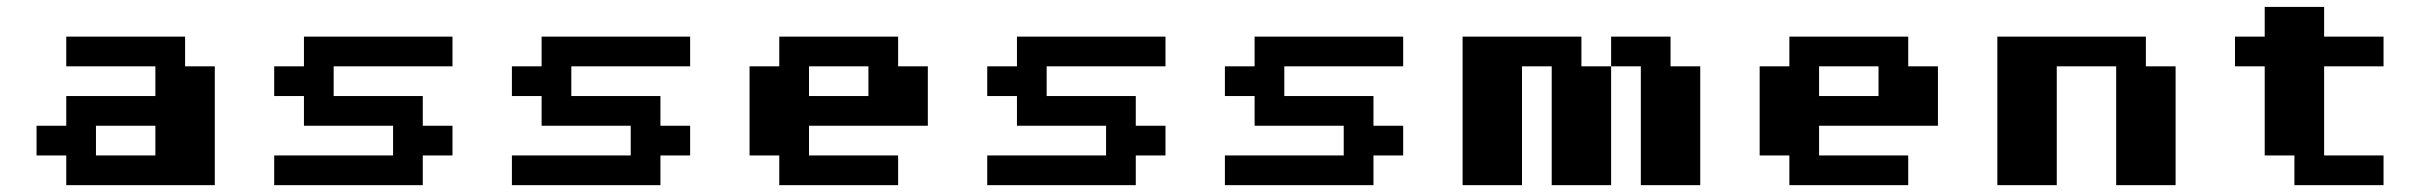

<svg xmlns="http://www.w3.org/2000/svg" viewBox="-20 -541 7071 561"><path d="M173.6 0V-86.8H86.8V-173.6H173.6V-260.4H434V-347.2H173.6V-434H520.8V-347.2H607.6V0ZM260.4 -86.8H434V-173.6H260.4Z M781.2 0V-86.8H1128.5V-173.6H868.1V-260.4H781.2V-347.2H868.1V-434H1302.1V-347.2H954.9V-260.4H1215.3V-173.6H1302.1V-86.8H1215.3V0Z M1475.7 0V-86.8H1822.9V-173.6H1562.5V-260.4H1475.7V-347.2H1562.5V-434H1996.5V-347.2H1649.3V-260.4H1909.7V-173.6H1996.5V-86.8H1909.7V0Z M2517.4 -347.2H2343.8V-260.4H2517.4ZM2343.8 -173.6V-86.8H2604.2V0H2256.9V-86.8H2170.1V-347.2H2256.9V-434H2604.2V-347.2H2691V-173.6Z M2864.6 0V-86.8H3211.8V-173.6H2951.4V-260.4H2864.6V-347.2H2951.4V-434H3385.4V-347.2H3038.2V-260.4H3298.6V-173.6H3385.4V-86.8H3298.6V0Z M3559 0V-86.8H3906.2V-173.6H3645.8V-260.4H3559V-347.2H3645.8V-434H4079.9V-347.2H3732.6V-260.4H3993.1V-173.6H4079.9V-86.8H3993.1V0Z M4253.5 0V-434H4600.7V-347.2H4687.5V0H4513.9V-347.2H4427.1V0ZM4774.3 -347.2H4687.5V-434H4861.1V-347.2H4947.9V0H4774.3Z M5468.8 -347.2H5295.1V-260.4H5468.8ZM5295.1 -173.6V-86.8H5555.6V0H5208.3V-86.8H5121.5V-347.2H5208.3V-434H5555.6V-347.2H5642.4V-173.6Z M5989.6 0H5816V-434H6250V-347.2H6336.8V0H6163.2V-347.2H5989.6Z M6770.8 -520.8V-434H6944.4V-347.2H6770.8V-86.8H6944.4V0H6684V-86.8H6597.2V-347.2H6510.4V-434H6597.2V-520.8Z"/></svg>

Font: 8-bit Operator+ 8
Style: Bold
Weight: 700
Designer: GrandChaos9000
Version: Version 1.3.0 - August 1, 2014